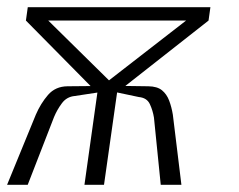

<svg xmlns="http://www.w3.org/2000/svg" viewBox="-20 -515 665 535"><path d="M-0.3 0 79.9 -195.6Q93.4 -226.9 113.9 -250.6Q134.5 -274.3 168.2 -274.6L232.4 -275.2L52.2 -457.7L57.4 -495H566.3L561.1 -457.7L329.2 -275.5L393.4 -274.6Q417.9 -274.3 431.3 -263.5Q444.6 -252.6 451.3 -234.8Q458.1 -216.9 461.6 -195.6L485.5 0H427.9L409 -187.3Q405.8 -207.2 397.6 -224.8Q389.4 -242.5 366.9 -244.6L306.3 -257.4L269.8 0H215.3L251.4 -257.1L188.3 -247.5Q165.9 -245.5 152.4 -227.2Q138.9 -209 130.5 -188.7L57.2 0ZM283.7 -291.1 498.5 -457.7H114.5Z"/></svg>

Font: Alumni Sans SC Thin
Style: Italic
Weight: 100
Italic angle: -8°
Designer: Robert E. Leuschke
Foundry: Robert E. Leuschke
Version: Version 1.016